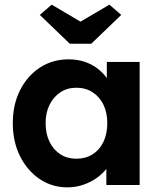

<svg xmlns="http://www.w3.org/2000/svg" viewBox="-20 -795 691 825"><path d="M35 -266Q35 -346 66.5 -408Q98 -470 152 -505Q206 -540 275 -540Q314 -540 346.5 -528.5Q379 -517 403.5 -497Q428 -477 445 -451Q462 -425 469 -395L439 -400V-529H580V0H437V-127L469 -130Q461 -102 443 -77Q425 -52 398.5 -32.5Q372 -13 339 -1.5Q306 10 269 10Q203 10 150 -26Q97 -62 66 -124Q35 -186 35 -266ZM441 -266Q441 -311 424.5 -345Q408 -379 378 -398.5Q348 -418 308 -418Q269 -418 239.5 -398.5Q210 -379 193 -345Q176 -311 176 -266Q176 -220 193 -185.5Q210 -151 239.5 -132Q269 -113 308 -113Q348 -113 378 -132Q408 -151 424.5 -185.5Q441 -220 441 -266ZM280 -607 151 -731 202 -775 326 -702 450 -775 501 -731 372 -607Z"/></svg>

Font: Mach SemiBold
Style: Regular
Weight: 600
Version: Version 1.002